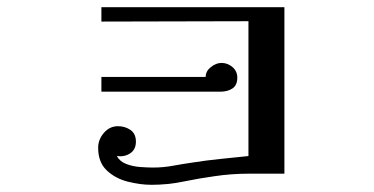

<svg xmlns="http://www.w3.org/2000/svg" viewBox="-20 -500 1040 534"><path d="M640 -284Q640 -263 626.5 -254Q613 -245 593 -245H262V-286H552Q552 -302 566.5 -313.5Q581 -325 596 -325Q613 -325 626.5 -313.5Q640 -302 640 -284ZM771 -17Q724 -17 674 -17Q624 -17 577 -10Q534 -4 490 5Q446 14 402 14Q369 14 334.5 5Q300 -4 276.5 -26.5Q253 -49 253 -89Q253 -112 269 -130.5Q285 -149 308 -149Q328 -149 343 -138.5Q358 -128 358 -106Q358 -84 342 -73.5Q326 -63 305 -66Q313 -51 331 -44Q349 -37 370 -35.5Q391 -34 406 -34Q434 -34 461 -39Q488 -44 516 -48Q554 -54 593.5 -58Q633 -62 671 -66V-441L262 -440V-480H771Z"/></svg>

Font: Kaisei Decol
Style: Bold
Weight: 700
Designer: Font-Kai, 金井和夫
Foundry: KAZUO KANAI
Version: Version 5.003